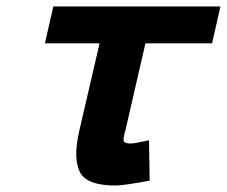

<svg xmlns="http://www.w3.org/2000/svg" viewBox="-20 -562 702 594"><path d="M369 -163Q361 -136 362.5 -127Q364 -118 384 -118Q397 -118 441 -128L443 -3Q360 12 338 12Q248 12 227 -30Q206 -73 225 -156L288 -428H119L145 -542H662L636 -428H430Z"/></svg>

Font: Miedinger
Style: Bold-Italic
Weight: 700
Italic angle: -13°
Version: Version 001.000